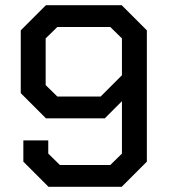

<svg xmlns="http://www.w3.org/2000/svg" viewBox="-20 -720 651 740"><path d="M70 -97V-179H166V-128L211 -84H405L450 -128V-330L384 -264H157L60 -361V-603L157 -700H449L546 -603V-97L449 0H167ZM368 -348 450 -430V-572L405 -616H201L156 -572V-392L201 -348Z"/></svg>

Font: Chakra Petch Medium
Style: Regular
Weight: 500
Designer: Katatrad Aksorn Co.,Ltd.
Foundry: Cadson Demak Co.,Ltd.
Version: Version 1.000; ttfautohint (v1.6)